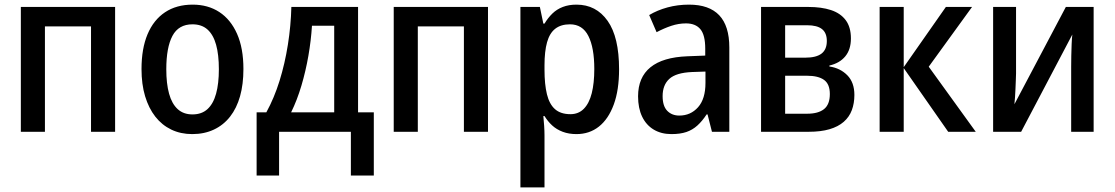

<svg xmlns="http://www.w3.org/2000/svg" viewBox="-20 -569 4813 829"><path d="M477 -539V0H373V-455H174V0H70V-539Z M1031 -271Q1031 -205 1016.5 -153.5Q1002 -102 973.5 -65.5Q945 -29 903.5 -9.5Q862 10 810 10Q760 10 719.5 -9.5Q679 -29 650.5 -65.5Q622 -102 606.5 -153.5Q591 -205 591 -271Q591 -359 617 -421Q643 -483 692.5 -516Q742 -549 812 -549Q878 -549 927 -517Q976 -485 1003.5 -423Q1031 -361 1031 -271ZM698 -270Q698 -208 710 -164.5Q722 -121 747 -98Q772 -75 811 -75Q851 -75 876 -98Q901 -121 913 -164.5Q925 -208 925 -270Q925 -333 913 -376Q901 -419 876 -441.5Q851 -464 811 -464Q751 -464 724.5 -414Q698 -364 698 -270Z M1526 -539V-84H1594V189H1495V0H1185V189H1088V-84H1130Q1164 -146 1187 -220Q1210 -294 1223 -376Q1236 -458 1238 -539ZM1327 -458Q1323 -394 1311.5 -328Q1300 -262 1281.5 -199.5Q1263 -137 1237 -84H1423V-458Z M2087 -539V0H1983V-455H1784V0H1680V-539Z M2469 -549Q2554 -549 2603.5 -479Q2653 -409 2653 -270Q2653 -180 2630 -117.5Q2607 -55 2566 -22.5Q2525 10 2469 10Q2436 10 2409.5 0Q2383 -10 2364 -27.5Q2345 -45 2331 -68H2326Q2328 -48 2329.5 -25.5Q2331 -3 2331 15V240H2227V-539H2311L2326 -467H2331Q2346 -492 2365 -510.5Q2384 -529 2410 -539Q2436 -549 2469 -549ZM2441 -464Q2402 -464 2377.5 -445Q2353 -426 2342 -386.5Q2331 -347 2331 -287V-268Q2331 -205 2341.5 -162Q2352 -119 2376.5 -97.5Q2401 -76 2443 -76Q2478 -76 2501 -99.5Q2524 -123 2535 -166.5Q2546 -210 2546 -271Q2546 -363 2520.5 -413.5Q2495 -464 2441 -464Z M2955 -549Q3042 -549 3085.5 -503Q3129 -457 3129 -364V0H3054L3035 -75H3031Q3012 -46 2991 -27Q2970 -8 2943.5 1Q2917 10 2879 10Q2835 10 2802.5 -9.5Q2770 -29 2752.5 -65.5Q2735 -102 2735 -153Q2735 -235 2788.5 -278.5Q2842 -322 2948 -326L3025 -329V-359Q3025 -418 3004 -443Q2983 -468 2942 -468Q2910 -468 2878.5 -457.5Q2847 -447 2815 -430L2783 -504Q2818 -525 2862 -537Q2906 -549 2955 -549ZM2968 -258Q2899 -255 2870 -228.5Q2841 -202 2841 -154Q2841 -111 2861 -90.5Q2881 -70 2913 -70Q2962 -70 2994 -106Q3026 -142 3026 -211V-260Z M3654 -403Q3654 -355 3629.5 -325.5Q3605 -296 3561 -286V-282Q3608 -275 3638.5 -244Q3669 -213 3669 -159Q3669 -123 3658 -93.5Q3647 -64 3623 -43Q3599 -22 3561.5 -11Q3524 0 3472 0H3266V-539H3470Q3527 -539 3568 -525.5Q3609 -512 3631.5 -482Q3654 -452 3654 -403ZM3563 -163Q3563 -206 3538 -224Q3513 -242 3464 -242H3370V-78H3465Q3513 -78 3538 -98Q3563 -118 3563 -163ZM3550 -392Q3550 -427 3529 -443.5Q3508 -460 3465 -460H3370V-320H3457Q3504 -320 3527 -337.5Q3550 -355 3550 -392Z M4064 -539H4177L3990 -281L4193 0H4074L3882 -275V0H3778V-539H3882V-279Z M4367 -252Q4367 -239 4366 -221.5Q4365 -204 4364.5 -185Q4364 -166 4362.5 -148.5Q4361 -131 4360 -119L4582 -539H4702V0H4605V-281Q4605 -302 4605.5 -327.5Q4606 -353 4607 -378Q4608 -403 4610 -420L4389 0H4268V-539H4367Z"/></svg>

Font: Noto Sans Display SemiCondensed Medium
Style: Regular
Weight: 500
Width: 4
Designer: Monotype Design Team
Foundry: Monotype Imaging Inc.
Version: Version 2.003